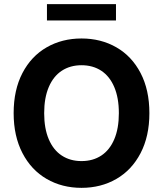

<svg xmlns="http://www.w3.org/2000/svg" viewBox="-20 -904 793 934"><path d="M376.5 9.8Q281.9 9.8 206.9 -33.6Q132 -76.9 89.2 -159.4Q46.4 -241.9 46.4 -353.5Q46.4 -466.6 89.2 -548.7Q132 -630.7 206.9 -673.7Q281.9 -716.8 376.5 -716.8Q471.2 -716.8 546.2 -673.7Q621.1 -630.7 663.9 -548.7Q706.7 -466.6 706.7 -353.5Q706.7 -241.4 663.9 -159.1Q621.1 -76.9 546.2 -33.6Q471.2 9.8 376.5 9.8ZM376.5 -586.7Q321.5 -586.7 280.5 -559.8Q239.5 -532.9 217.2 -480.4Q194.9 -428 194.9 -353.5Q194.9 -279 217.2 -226.6Q239.5 -174.2 280.5 -147.3Q321.5 -120.4 376.5 -120.4Q432 -120.4 472.8 -147.3Q513.6 -174.2 535.9 -226.6Q558.2 -279 558.2 -353.5Q558.2 -428 535.9 -480.4Q513.6 -532.9 472.8 -559.8Q432 -586.7 376.5 -586.7ZM544.2 -804.5H208.4V-883.8H544.2Z"/></svg>

Font: Pretendard GOV Variable
Style: Regular
Weight: 400
Designer: Base glyphs from Inter by Rasmus Andersson; Hangul glyphs from Noto Sans CJK(Source Han Sans) by Jang Soo-young and Kang
Foundry: Kil Hyung-jin
Version: Version 1.307;Glyphs 3.2 (3192)